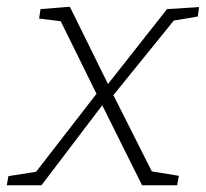

<svg xmlns="http://www.w3.org/2000/svg" viewBox="-51 -549 610 569"><path d="M535 -500 464 -488 285 -267 399 -41 479 -28 474 0H370L252 -237L72 0H-31L-26 -27L56 -40L235 -271L129 -486L65 -494L69 -522L156 -529L269 -300L444 -522L539 -528Z"/></svg>

Font: Bitter Pro Light
Style: Italic
Weight: 300
Italic angle: -9°
Designer: Sol Matas, and Bitter project Authors
Foundry: Sol Matas
Version: Version 1.010